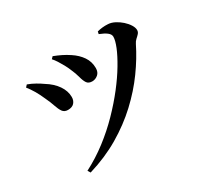

<svg xmlns="http://www.w3.org/2000/svg" viewBox="-149 -939 1298 1208"><g transform="rotate(-30 500.0 -335.0)"><path d="M179.2 23.1Q261.7 -19.3 335.5 -75.9Q409.2 -132.5 472 -197Q534.7 -261.4 584.9 -325.9Q635.1 -390.5 670.2 -449.5Q705.4 -508.5 723.9 -554.2Q742.3 -599.9 742.3 -626.1Q742.3 -643.7 723.7 -658.3Q705 -672.8 670.3 -686.3L673.9 -703.5Q691 -708.3 711.3 -710.5Q731.6 -712.6 751.9 -711.3Q775.4 -710.2 800 -697.5Q824.6 -684.9 845.7 -666Q866.8 -647.1 879.8 -626.2Q892.8 -605.4 892.8 -587.9Q892.8 -574 883.4 -563.4Q874 -552.8 862 -542.5Q850.1 -532.2 842.4 -516.2Q801.4 -432.7 741 -349.1Q680.6 -265.6 599.6 -190Q518.5 -114.4 416.9 -54.4Q315.3 5.5 191.1 42.7ZM265.4 -369.4Q239.5 -369.4 226.7 -387.6Q214 -405.9 204.1 -436Q194.2 -466.1 177.2 -501.8Q160.7 -540.1 142.8 -570.3Q125 -600.5 106.4 -623.3L120.3 -638.3Q148.7 -628.1 175.5 -612.8Q202.3 -597.4 219.7 -584.7Q270.6 -553.4 298.2 -512.9Q325.8 -472.5 326.1 -429.1Q326.4 -403.7 311.4 -386.6Q296.4 -369.4 265.4 -369.4ZM487.5 -448.7Q460.6 -448.7 449.1 -466.1Q437.6 -483.5 430 -513.3Q422.5 -543 405.8 -580.1Q398.2 -598.8 386.3 -620.9Q374.3 -642.9 361.2 -663.3Q348.1 -683.7 336 -696.6L349.9 -711Q380.1 -699.3 405 -687.1Q430 -674.9 456.3 -657.4Q498.2 -630.2 523.2 -593.7Q548.2 -557.2 548.2 -510.5Q548.2 -480.2 529.3 -464.5Q510.4 -448.7 487.5 -448.7Z"/></g></svg>

Font: Noto Serif KR ExtraLight
Style: Regular
Weight: 200
Designer: Ryoko NISHIZUKA 西塚涼子 (kana & ideographs); Frank Grießhammer (Latin, Greek & Cyrillic); Wenlong ZHANG 张文龙 (bopomofo); San
Foundry: Adobe
Version: Version 2.002-H1;hotconv 1.1.0;makeotfexe 2.6.0